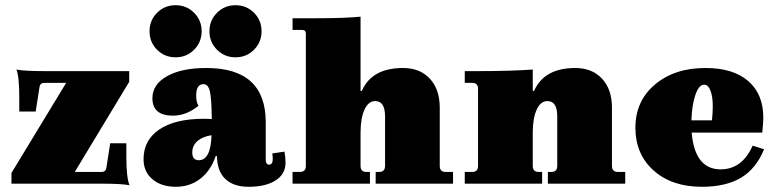

<svg xmlns="http://www.w3.org/2000/svg" viewBox="-20 -705 2983 737"><path d="M477 6Q447 0 369 0H24V-41L234 -387H150Q135 -387 132 -373L117 -277H54V-330Q54 -412 43 -438Q73 -432 151 -432H476V-391L267 -45H370Q385 -45 388 -59L403 -155H465V-103Q465 -24 477 6Z M725 -514Q696 -485 654 -485Q612 -485 583 -514Q554 -543 554 -585Q554 -627 583 -656Q612 -685 654 -685Q696 -685 725 -656Q754 -627 754 -585Q754 -543 725 -514ZM955 -514Q926 -485 884 -485Q842 -485 813 -514Q784 -543 784 -585Q784 -627 813 -656Q842 -685 884 -685Q926 -685 955 -656Q984 -627 984 -585Q984 -543 955 -514ZM655 12Q599 12 565 -17Q531 -46 531 -94Q531 -167 591.5 -208Q652 -249 762 -249Q782 -249 793 -248Q792 -328 785.5 -355Q779 -382 761 -382Q733 -382 733 -338Q733 -312 742 -299Q695 -261 644 -261Q565 -261 565 -328Q565 -381 621 -412.5Q677 -444 772 -444Q1000 -444 1000 -236V-92Q1000 -73 1013 -73Q1027 -73 1027 -95Q1027 -107 1025 -116L1072 -123Q1076 -101 1076 -80Q1076 -37 1038 -12.5Q1000 12 934 12Q876 12 844.5 -18.5Q813 -49 813 -106H808Q789 -50 749 -19Q709 12 655 12ZM718 -120Q718 -90 743 -90Q789 -90 792 -186Q758 -181 738 -163.5Q718 -146 718 -120Z M1103 0V-45H1131Q1154 -45 1154 -68V-576Q1154 -590 1140 -590H1103V-635H1196Q1304 -635 1364 -641V-356H1369Q1407 -444 1527 -444Q1592 -444 1630 -403Q1668 -362 1668 -292V-68Q1668 -45 1691 -45H1719V0H1422V-45H1435Q1458 -45 1458 -68V-259Q1458 -317 1420 -317Q1394 -317 1379 -284Q1364 -251 1364 -196V-68Q1364 -45 1387 -45H1400V0Z M1764 0V-45H1792Q1815 -45 1815 -68V-364Q1815 -387 1792 -387H1764V-432H1816Q1937 -432 2025 -438V-356H2030Q2069 -444 2188 -444Q2253 -444 2291 -403Q2329 -362 2329 -292V-68Q2329 -45 2352 -45H2380V0H2083V-45H2096Q2119 -45 2119 -68V-259Q2119 -317 2081 -317Q2055 -317 2040 -284Q2025 -251 2025 -196V-68Q2025 -45 2048 -45H2061V0Z M2674 12Q2559 12 2489 -50.5Q2419 -113 2419 -215Q2419 -317 2494 -380.5Q2569 -444 2688 -444Q2794 -444 2852 -394Q2910 -344 2910 -253Q2910 -238 2906 -196H2635Q2647 -55 2746 -55Q2829 -55 2869 -146L2913 -132Q2882 -57 2824 -22.5Q2766 12 2674 12ZM2683 -380Q2663 -380 2649.5 -341.5Q2636 -303 2634 -243H2713Q2716 -276 2716 -297Q2716 -335 2707 -357.5Q2698 -380 2683 -380Z"/></svg>

Font: Arapey Black
Style: Regular
Weight: 900
Designer: Eduardo Rodriguez Tunni
Foundry: Eduardo Rodriguez Tunni
Version: Version 4.000